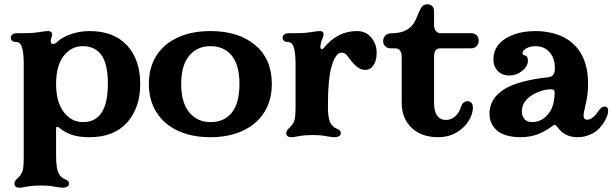

<svg xmlns="http://www.w3.org/2000/svg" viewBox="-20 -626 2856 890"><path d="M47 224Q47 218 51 212Q55 206 61 201Q71 191 76 184Q85 171 87.5 153.5Q90 136 90 104V-332Q90 -385 80 -412Q76 -422 69 -427Q62 -432 50 -432Q41 -432 35.5 -437.5Q30 -443 30 -452Q30 -460 37.5 -466Q45 -472 60 -472H98Q132 -472 174 -479Q192 -482 203 -482Q212 -482 217 -477.5Q222 -473 222 -466Q222 -463 220 -457Q215 -442 215 -436Q215 -422 226 -422Q234 -422 242 -429L243 -430Q270 -455 311 -468.5Q352 -482 395 -482Q508 -482 569 -415.5Q630 -349 630 -237Q630 -126 569 -58Q508 10 395 10Q348 10 315 -0.5Q282 -11 256 -33Q250 -38 245 -38Q240 -38 240 -30V94Q240 151 250 174Q260 196 280 204Q300 212 300 224Q300 233 292.5 238.5Q285 244 270 244Q259 244 237 240Q209 234 169 234Q127 234 94 241Q82 244 70 244Q47 244 47 224ZM365 -60Q480 -60 480 -237Q480 -330 450 -371Q420 -412 364 -412Q310 -412 275 -366.5Q240 -321 240 -237Q240 -153 275.5 -106.5Q311 -60 365 -60Z M670 -237Q670 -313 705 -368Q740 -423 804.5 -452.5Q869 -482 955 -482Q1086 -482 1163 -417Q1240 -352 1240 -237Q1240 -161 1205 -105.5Q1170 -50 1105.5 -20Q1041 10 955 10Q869 10 804.5 -20Q740 -50 705 -106Q670 -162 670 -237ZM956 -60Q1020 -60 1055 -104.5Q1090 -149 1090 -237Q1090 -324 1054.5 -368Q1019 -412 955 -412Q894 -412 857 -367.5Q820 -323 820 -237Q820 -151 857 -105.5Q894 -60 956 -60Z M1307 -10Q1307 -16 1311 -22Q1315 -28 1321 -33Q1331 -43 1336 -50Q1345 -63 1347.5 -80.5Q1350 -98 1350 -130V-332Q1350 -385 1340 -412Q1336 -422 1329 -427Q1322 -432 1310 -432Q1301 -432 1295.5 -437.5Q1290 -443 1290 -452Q1290 -460 1297.5 -466Q1305 -472 1320 -472H1358Q1393 -472 1435 -479Q1452 -482 1463 -482Q1480 -482 1480 -467Q1480 -458 1469 -432Q1465 -416 1465 -412Q1465 -398 1472 -398Q1475 -398 1480 -403Q1544 -482 1635 -482Q1676 -482 1701 -452Q1726 -422 1726 -382Q1726 -346 1711.5 -324Q1697 -302 1673 -302Q1655 -302 1638.5 -313.5Q1622 -325 1600 -354Q1589 -370 1581.5 -376Q1574 -382 1563 -382Q1537 -382 1518.5 -323.5Q1500 -265 1500 -130Q1500 -83 1510 -60Q1520 -38 1540 -30Q1560 -22 1560 -10Q1560 -1 1552.5 4.5Q1545 10 1530 10Q1519 10 1497 6Q1469 0 1429 0Q1387 0 1354 7Q1342 10 1330 10Q1307 10 1307 -10Z M1842 -150V-362Q1842 -402 1811 -402H1790Q1776 -402 1766 -411.5Q1756 -421 1756 -435Q1756 -451 1766.5 -461.5Q1777 -472 1797 -472Q1852 -472 1884 -501Q1895 -512 1902.5 -526Q1910 -540 1915 -553Q1920 -566 1922 -570Q1930 -589 1938.5 -597.5Q1947 -606 1961 -606Q1975 -606 1983.5 -597.5Q1992 -589 1992 -575V-512Q1992 -493 2000.5 -482.5Q2009 -472 2022 -472H2164Q2181 -472 2190 -462Q2199 -452 2199 -437Q2199 -422 2189 -412Q2179 -402 2164 -402H2022Q2006 -402 1999 -392.5Q1992 -383 1992 -362V-150Q1992 -110 2006.5 -90Q2021 -70 2047 -70Q2073 -70 2091.5 -88Q2110 -106 2118 -133Q2122 -145 2130 -151Q2138 -157 2147 -157Q2158 -157 2165 -149.5Q2172 -142 2172 -128Q2172 -96 2151.5 -64Q2131 -32 2094.5 -11Q2058 10 2012 10Q1933 10 1887.5 -34Q1842 -78 1842 -150Z M2307 -6Q2283 -17 2266 -41Q2249 -65 2249 -99Q2249 -170 2318 -213Q2384 -253 2522 -268Q2552 -271 2552 -308Q2552 -320 2550 -336Q2544 -370 2520.5 -391Q2497 -412 2463 -412Q2438 -412 2420 -402Q2402 -392 2402 -379Q2402 -375 2404.5 -373Q2407 -371 2413 -369Q2421 -367 2424 -361Q2427 -355 2427 -344Q2427 -318 2400 -297Q2373 -276 2342 -276Q2307 -276 2287 -297.5Q2267 -319 2267 -350Q2267 -394 2296 -425Q2320 -451 2363.5 -466.5Q2407 -482 2463 -482Q2502 -482 2541 -472.5Q2580 -463 2608 -445Q2706 -383 2706 -237Q2706 -206 2702.5 -182.5Q2699 -159 2692 -130Q2685 -102 2685 -91Q2685 -81 2689.5 -76Q2694 -71 2702 -71Q2718 -71 2736 -89Q2742 -95 2749 -104.5Q2756 -114 2761 -120Q2771 -132 2782 -132Q2799 -132 2799 -113Q2799 -94 2786 -70Q2773 -46 2756 -29Q2739 -12 2713 -1Q2687 10 2657 10Q2630 10 2608.5 0.5Q2587 -9 2573 -26Q2569 -30 2565 -35.5Q2561 -41 2557.5 -44Q2554 -47 2551 -47Q2547 -47 2538 -40Q2506 -16 2470.5 -3Q2435 10 2392 10Q2343 10 2307 -6ZM2447 -60Q2496 -60 2528 -107Q2541 -126 2546 -150.5Q2551 -175 2551 -195Q2551 -204 2547.5 -208Q2544 -212 2534 -212Q2508 -212 2479 -201Q2450 -190 2431 -174Q2399 -147 2399 -110Q2399 -87 2411.5 -73.5Q2424 -60 2447 -60Z"/></svg>

Font: Raigarh
Style: Bold
Weight: 700
Designer: jaikishan Patel
Foundry: MagicType
Version: Version 1.000